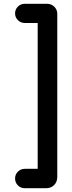

<svg xmlns="http://www.w3.org/2000/svg" viewBox="-20 -816 384 1019"><path d="M224 183H112Q90 183 75 168Q60 153 60 131Q60 110 75 95Q90 80 112 80H221L180 122V-741L227 -694H112Q90 -694 75 -709Q60 -724 60 -745Q60 -766 75 -781Q90 -796 112 -796H229Q252 -796 268 -780.5Q284 -765 284 -742V122Q284 149 267.5 166Q251 183 224 183Z"/></svg>

Font: National Park SemiBold
Style: Regular
Weight: 600
Designer: Andrea Herstowski, Ben Hoepner
Version: Version 1.009